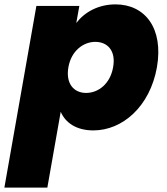

<svg xmlns="http://www.w3.org/2000/svg" viewBox="-61 -588 761 876"><path d="M287 -483 301 -561H105L-41 268H155L216 -78C237 -29 286 7 365 7C498 7 623 -102 655 -281C686 -460 600 -568 466 -568C388 -568 325 -533 287 -483ZM455 -281C442 -206 388 -164 332 -164C277 -164 238 -205 251 -281C264 -356 319 -397 374 -397C429 -397 469 -357 455 -281Z"/></svg>

Font: SVN-Poppins ExtraBold
Style: Italic
Weight: 800
Italic angle: -10°
Designer: Ninad Kale (Devanagari), Jonny Pinhorn (Latin)
Foundry: Indian Type Foundry
Version: Version 3.002 2017